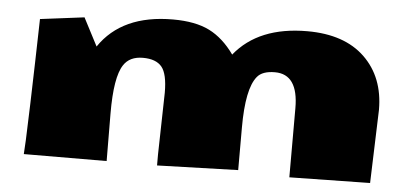

<svg xmlns="http://www.w3.org/2000/svg" viewBox="-42 -603 1462 689"><g transform="rotate(5 689.0 -258.0)"><path d="M1020.5 -243.7Q1020.5 -365.7 936.5 -365.7Q891.1 -365.7 872.6 -342.8Q835.4 -297.9 835.4 -157.7V-4.4L543.9 4.4V-35.2L548.8 -258.3Q548.8 -325.7 528.1 -350.8Q507.3 -376 460 -376Q412.1 -376 390.6 -342.8Q360.8 -297.9 361.3 -167L362.3 4.4L64 5.4L66.9 -45.4Q71.8 -169.9 75.7 -325.7Q79.6 -481.4 79.6 -482.4L238.3 -502.4L290.5 -401.9Q372.1 -522.5 555.7 -522.5Q636.7 -522.5 687.3 -497.1Q737.8 -471.7 777.8 -415.5Q864.3 -522.5 1039.6 -522.5Q1173.3 -522.5 1246.6 -451.9Q1319.8 -381.3 1319.8 -263.7L1311 0.5L1020.5 5.4Z"/></g></svg>

Font: Seymour One
Style: Book
Weight: 400
Designer: vernon adams
Foundry: vernon adams
Version: Version 1.000; ttfautohint (v0.93) -l 8 -r 50 -G 200 -x 0 -w